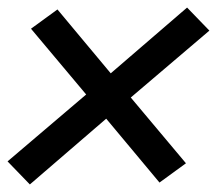

<svg xmlns="http://www.w3.org/2000/svg" viewBox="-37 -594 574 508"><path d="M42 -106 -17 -167 191 -344 45 -518 115 -569 256 -400 458 -574 517 -513 309 -336 455 -162 385 -111 244 -280Z"/></svg>

Font: Iosevka Curly Medium
Style: Italic
Weight: 500
Italic angle: -9°
Monospace: yes
Designer: Belleve Invis
Foundry: Belleve Invis
Version: Version 22.1.2; ttfautohint (v1.8.4)